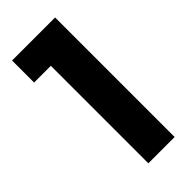

<svg xmlns="http://www.w3.org/2000/svg" viewBox="-225 -748 795 795"><g transform="rotate(-45 172.5 -350.0)"><path d="M129 -571H31V-700H283V0H129Z"/></g></svg>

Font: Albert Sans ExtraBold
Style: Regular
Weight: 800
Designer: Andreas Rasmussen
Foundry: a.Foundry
Version: Version 1.025